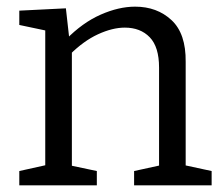

<svg xmlns="http://www.w3.org/2000/svg" viewBox="-20 -557 673 577"><path d="M38 0V-43L128 -63L116 -48V-478L128 -463L38 -482V-525L178 -532L189 -434L178 -438Q228 -489 282.5 -513Q337 -537 386 -537Q452 -537 495.5 -496.5Q539 -456 538 -371V-48L528 -62L616 -43V0H383V-43L470 -62L458 -47V-354Q458 -416 430 -445Q402 -474 355 -474Q318 -474 274.5 -454Q231 -434 189 -392L196 -408V-47L186 -61L271 -43V0Z"/></svg>

Font: Pack4
Style: Regular
Weight: 400
Version: Version 2.002